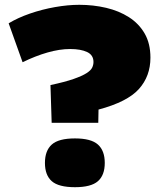

<svg xmlns="http://www.w3.org/2000/svg" viewBox="-20 -770 663 799"><path d="M195 -259 190 -416Q251 -429 286.5 -441.5Q322 -454 340 -465.5Q358 -477 363.5 -488.5Q369 -500 369 -512Q369 -541 342.5 -553.5Q316 -566 272 -566Q228 -566 177.5 -551.5Q127 -537 74 -511L16 -673Q54 -696 104.5 -713.5Q155 -731 209 -740.5Q263 -750 310 -750Q368 -750 421.5 -737.5Q475 -725 516.5 -698.5Q558 -672 582 -630.5Q606 -589 606 -530Q606 -453 558 -399.5Q510 -346 390 -314L389 -259ZM167 -92Q167 -143 195.5 -168.5Q224 -194 292 -194Q359 -194 387.5 -168.5Q416 -143 416 -92Q416 -41 387.5 -16Q359 9 292 9Q224 9 195.5 -16Q167 -41 167 -92Z"/></svg>

Font: Georama Extended ExtraBold
Style: Regular
Weight: 800
Width: 7
Designer: Jean-Baptiste Levee
Foundry: Production Type
Version: Version 1.000